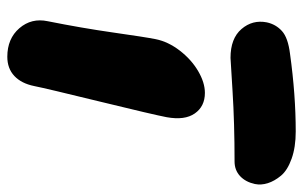

<svg xmlns="http://www.w3.org/2000/svg" viewBox="-168 -640 809 512"><g transform="rotate(90 236.0 -383.5)"><path d="M133.8 -594.2Q82 -594.2 56.9 -623.5Q31.7 -652.8 39.1 -690.9Q44.4 -715.3 62.3 -731.4Q80.1 -747.6 123 -752.9Q232.4 -768.1 330.1 -768.1Q372.1 -768.1 402.8 -757.1Q433.6 -746.1 448 -728.8Q462.4 -711.4 468 -693.6Q473.6 -675.8 470.2 -659.2Q464.8 -634.3 449 -619.6Q433.1 -605 410.2 -605Q307.6 -605 222.2 -599.6Q136.7 -594.2 133.8 -594.2ZM130.9 1Q82.5 1 54.7 -31.2Q26.9 -63.5 36.1 -106.9Q54.2 -197.3 66.2 -281.2Q78.1 -365.2 84 -395Q90.8 -428.2 114.5 -459Q138.2 -489.7 168.9 -507.8Q199.7 -525.9 227.1 -525.9Q263.2 -525.9 282 -499Q300.8 -472.2 292 -423.8Q285.6 -390.1 250.5 -246.3Q215.3 -102.5 209 -70.8Q202.1 -36.6 182.1 -17.8Q162.1 1 130.9 1Z"/></g></svg>

Font: Shantell Sans Bouncy
Style: Italic
Weight: 800
Italic angle: -11.31°
Designer: Stephen Nixon, Anya Danilova, Shantell Martin
Foundry: Arrow Type
Version: Version 1.006;[9816181b4]